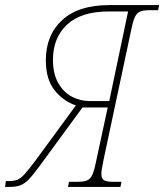

<svg xmlns="http://www.w3.org/2000/svg" viewBox="-55 -734 645 754"><path d="M-32 -23H-19Q1 -23 14 -28.5Q27 -34 41 -49.5Q55 -65 81 -99L243 -320Q193 -337 159 -380Q125 -423 125 -497Q125 -596 189 -655Q253 -714 374 -714H570L566 -694H533Q507 -694 494 -688Q481 -682 473.5 -664.5Q466 -647 458 -606L352 -108Q351 -101 347 -81.5Q343 -62 343 -52Q343 -33 353 -26.5Q363 -20 389 -20H422L418 0H212L216 -20H249Q275 -20 288 -26Q301 -32 308.5 -49.5Q316 -67 324 -108L368 -312H269L99 -80Q74 -46 58 -29.5Q42 -13 25.5 -6.5Q9 0 -17 0H-35ZM374 -337 448 -689H372Q264 -689 208.5 -637.5Q153 -586 153 -499Q153 -444 174 -407.5Q195 -371 228 -354Q261 -337 298 -337Z"/></svg>

Font: Noto Serif NarrowThin
Style: Italic
Weight: 250
Width: 4
Italic angle: -12°
Designer: Monotype Design Team
Foundry: Monotype Imaging Inc.
Version: Version 1.001